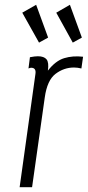

<svg xmlns="http://www.w3.org/2000/svg" viewBox="-20 -782 367 802"><path d="M180 -487Q185 -521 174.5 -534Q164 -547 138 -547Q131 -547 123.5 -546Q116 -545 105 -543L99 -496Q106 -499 110 -499Q121 -499 125.5 -492.5Q130 -486 128 -473L62 0H114L167 -375Q177 -447 212 -473.5Q247 -500 289 -500Q296 -500 304 -499Q312 -498 320 -496L327 -545Q284 -550 248 -539Q212 -528 180 -487ZM322 -625 272 -762 215 -729 284 -604ZM181 -625 131 -762 73 -729 143 -604Z"/></svg>

Font: Secuela Light
Style: Italic
Weight: 300
Italic angle: -8°
Designer: Fernando Haro
Foundry: deFharo
Version: Version 1.708